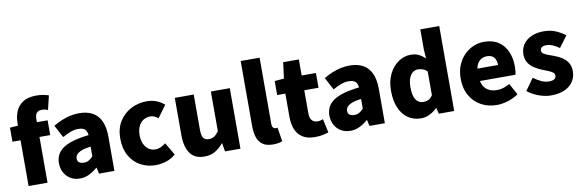

<svg xmlns="http://www.w3.org/2000/svg" viewBox="-55 -1288 5391 1778"><g transform="rotate(-10 2640.5 -399.5)"><path d="M102 0V-591Q102 -651 123 -701.5Q144 -752 191 -782.5Q238 -813 317 -813Q355 -813 384.5 -807Q414 -801 433 -794L401 -662Q374 -674 343 -674Q314 -674 297 -656.5Q280 -639 280 -596V0ZM26 -430V-562L113 -569H381V-430Z M584 14Q532 14 494 -9.5Q456 -33 435.5 -72.5Q415 -112 415 -159Q415 -249 490 -299.5Q565 -350 731 -368Q729 -391 720 -407.5Q711 -424 692.5 -432.5Q674 -441 645 -441Q611 -441 575 -428Q539 -415 496 -391L434 -508Q472 -531 511.5 -547.5Q551 -564 593 -573.5Q635 -583 679 -583Q753 -583 804 -555Q855 -527 882 -469.5Q909 -412 909 -323V0H764L752 -57H747Q712 -26 671.5 -6Q631 14 584 14ZM645 -124Q672 -124 692 -136Q712 -148 731 -169V-260Q676 -253 643.5 -240Q611 -227 597.5 -210Q584 -193 584 -173Q584 -148 600.5 -136Q617 -124 645 -124Z M1297 14Q1217 14 1153 -21.5Q1089 -57 1051.5 -124Q1014 -191 1014 -285Q1014 -379 1055.5 -445.5Q1097 -512 1165.5 -547.5Q1234 -583 1313 -583Q1365 -583 1406 -566.5Q1447 -550 1479 -522L1396 -409Q1377 -425 1359.5 -432Q1342 -439 1324 -439Q1285 -439 1256 -420Q1227 -401 1211.5 -366.5Q1196 -332 1196 -285Q1196 -238 1212 -203Q1228 -168 1255.5 -149Q1283 -130 1317 -130Q1344 -130 1369 -141.5Q1394 -153 1416 -170L1485 -53Q1443 -16 1392.5 -1Q1342 14 1297 14Z M1755 14Q1661 14 1619 -48.5Q1577 -111 1577 -217V-569H1755V-239Q1755 -181 1771 -159.5Q1787 -138 1821 -138Q1851 -138 1872.5 -151.5Q1894 -165 1916 -196V-569H2094V0H1949L1936 -78H1932Q1897 -36 1855 -11Q1813 14 1755 14Z M2399 14Q2338 14 2302.5 -11Q2267 -36 2252 -81Q2237 -126 2237 -185V-799H2415V-179Q2415 -151 2425.5 -140.5Q2436 -130 2446 -130Q2451 -130 2455 -130.5Q2459 -131 2466 -132L2487 -1Q2473 5 2451 9.5Q2429 14 2399 14Z M2793 14Q2722 14 2677.5 -14.5Q2633 -43 2612.5 -93.5Q2592 -144 2592 -211V-430H2515V-562L2603 -569L2623 -720H2770V-569H2904V-430H2770V-213Q2770 -166 2790.5 -145.5Q2811 -125 2842 -125Q2856 -125 2870 -128.5Q2884 -132 2894 -136L2922 -7Q2900 0 2868.5 7Q2837 14 2793 14Z M3127 14Q3075 14 3037 -9.5Q2999 -33 2978.5 -72.5Q2958 -112 2958 -159Q2958 -249 3033 -299.5Q3108 -350 3274 -368Q3272 -391 3263 -407.5Q3254 -424 3235.5 -432.5Q3217 -441 3188 -441Q3154 -441 3118 -428Q3082 -415 3039 -391L2977 -508Q3015 -531 3054.5 -547.5Q3094 -564 3136 -573.5Q3178 -583 3222 -583Q3296 -583 3347 -555Q3398 -527 3425 -469.5Q3452 -412 3452 -323V0H3307L3295 -57H3290Q3255 -26 3214.5 -6Q3174 14 3127 14ZM3188 -124Q3215 -124 3235 -136Q3255 -148 3274 -169V-260Q3219 -253 3186.5 -240Q3154 -227 3140.5 -210Q3127 -193 3127 -173Q3127 -148 3143.5 -136Q3160 -124 3188 -124Z M3793 14Q3722 14 3669.5 -22Q3617 -58 3588.5 -125Q3560 -192 3560 -285Q3560 -378 3594 -444.5Q3628 -511 3682 -547Q3736 -583 3795 -583Q3842 -583 3873 -567Q3904 -551 3932 -524L3926 -609V-799H4104V0H3959L3946 -55H3942Q3912 -25 3873 -5.5Q3834 14 3793 14ZM3840 -132Q3866 -132 3886.5 -142Q3907 -152 3926 -180V-404Q3906 -423 3883 -430.5Q3860 -438 3837 -438Q3813 -438 3791.5 -422Q3770 -406 3756.5 -373Q3743 -340 3743 -287Q3743 -233 3754.5 -198.5Q3766 -164 3788 -148Q3810 -132 3840 -132Z M4505 14Q4423 14 4357.5 -21.5Q4292 -57 4253.5 -124Q4215 -191 4215 -285Q4215 -354 4237.5 -409Q4260 -464 4298.5 -503Q4337 -542 4385.5 -562.5Q4434 -583 4485 -583Q4567 -583 4621 -547Q4675 -511 4702 -449Q4729 -387 4729 -309Q4729 -285 4726.5 -264Q4724 -243 4721 -232H4387Q4395 -193 4415 -169Q4435 -145 4464 -133.5Q4493 -122 4529 -122Q4560 -122 4589 -131Q4618 -140 4649 -158L4708 -51Q4664 -20 4609.5 -3Q4555 14 4505 14ZM4384 -349H4578Q4578 -391 4557.5 -419Q4537 -447 4488 -447Q4464 -447 4442.5 -436.5Q4421 -426 4405.5 -404.5Q4390 -383 4384 -349Z M5013 14Q4958 14 4898 -8Q4838 -30 4794 -66L4873 -177Q4912 -148 4947.5 -132.5Q4983 -117 5017 -117Q5052 -117 5068 -129Q5084 -141 5084 -162Q5084 -179 5068 -191Q5052 -203 5026 -213.5Q5000 -224 4971 -235Q4937 -249 4903.5 -270Q4870 -291 4848 -323.5Q4826 -356 4826 -403Q4826 -457 4853.5 -497.5Q4881 -538 4930.5 -560.5Q4980 -583 5046 -583Q5113 -583 5163 -560.5Q5213 -538 5249 -510L5170 -404Q5139 -426 5109.5 -439Q5080 -452 5052 -452Q5021 -452 5006.5 -441.5Q4992 -431 4992 -411Q4992 -394 5006.5 -383Q5021 -372 5046 -363Q5071 -354 5100 -343Q5127 -333 5153.5 -319.5Q5180 -306 5202 -286Q5224 -266 5237 -238.5Q5250 -211 5250 -172Q5250 -120 5223 -77.5Q5196 -35 5143.5 -10.5Q5091 14 5013 14Z"/></g></svg>

Font: Noto Sans HK Thin Black
Style: Regular
Weight: 900
Version: Version 2.004-H2;hotconv 1.0.118;makeotfexe 2.5.65603